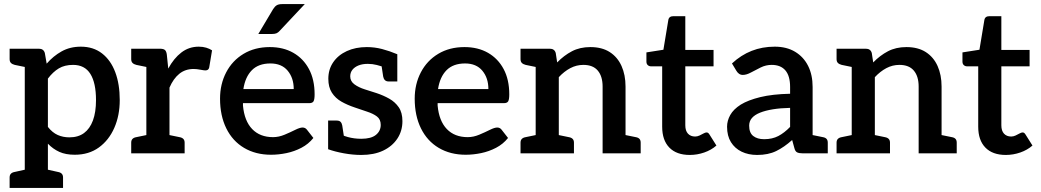

<svg xmlns="http://www.w3.org/2000/svg" viewBox="-20 -749 5085 938"><path d="M101 169V-511H170Q193 -511 199 -490L208 -438Q240 -475 281 -498Q322 -521 375 -521Q436 -521 478.5 -488Q521 -455 543 -396.5Q565 -338 565 -260Q565 -185 538.5 -124.5Q512 -64 463 -28.5Q414 7 345 7Q301 7 270 -7Q239 -21 214 -47V169ZM319 -78Q362 -78 390.5 -99Q419 -120 434 -160.5Q449 -201 449 -260Q449 -344 421.5 -388Q394 -432 337 -432Q296 -432 267.5 -415Q239 -398 214 -365V-129Q236 -101 262 -89.5Q288 -78 319 -78ZM127 -511 115 -419 52 -432Q40 -435 33.5 -441.5Q27 -448 27 -460V-511ZM27 169V118Q27 106 33.5 99.5Q40 93 52 91L115 77L127 169ZM188 169 200 77 263 91Q275 93 281.5 99.5Q288 106 288 118V169Z M695 0V-511H761Q779 -511 786 -504.5Q793 -498 795 -482L802 -414Q829 -464 866 -492.5Q903 -521 951 -521Q971 -521 987.5 -516Q1004 -511 1016 -503L1002 -419Q1000 -411 995 -408Q990 -405 983 -405Q977 -405 958.5 -408.5Q940 -412 926 -412Q885 -412 856 -388.5Q827 -365 808 -321V0ZM782 0 794 -92 857 -79Q869 -77 875.5 -70.5Q882 -64 882 -52V0ZM621 0V-52Q621 -64 627.5 -70.5Q634 -77 646 -79L709 -92L721 0ZM721 -511 709 -419 646 -432Q634 -435 627.5 -441.5Q621 -448 621 -460V-511Z M1304 7Q1229 7 1172.5 -26.5Q1116 -60 1085.5 -122Q1055 -184 1055 -267Q1055 -338 1085 -395.5Q1115 -453 1170 -486Q1225 -519 1298 -519Q1364 -519 1413 -491Q1462 -463 1489.5 -411.5Q1517 -360 1517 -288Q1517 -264 1512 -254.5Q1507 -245 1490 -245H1167Q1167 -242 1167 -239Q1167 -236 1167 -233Q1174 -158 1212 -118.5Q1250 -79 1314 -79Q1342 -79 1370.5 -91Q1399 -103 1422 -114.5Q1445 -126 1458 -126Q1471 -126 1479 -116L1511 -75Q1487 -45 1452.5 -27Q1418 -9 1379.5 -1Q1341 7 1304 7ZM1169 -314H1415Q1415 -368 1385.5 -403.5Q1356 -439 1301 -439Q1243 -439 1210.5 -406Q1178 -373 1169 -314ZM1242 -583 1314 -704Q1322 -717 1331.5 -723Q1341 -729 1359 -729H1469L1347 -599Q1339 -590 1331 -586.5Q1323 -583 1309 -583Z M1745 8Q1704 8 1660 0Q1616 -8 1583 -20V-100L1637 -98Q1649 -88 1679.5 -79.5Q1710 -71 1745 -71Q1793 -71 1816.5 -90Q1840 -109 1840 -139Q1840 -166 1821.5 -180Q1803 -194 1773.5 -203.5Q1744 -213 1713 -224Q1677 -236 1648 -252.5Q1619 -269 1601.5 -296Q1584 -323 1584 -364Q1584 -410 1608 -445Q1632 -480 1674.5 -499.5Q1717 -519 1772 -519Q1810 -519 1846.5 -509.5Q1883 -500 1921 -484V-423L1861 -420Q1842 -426 1821 -431.5Q1800 -437 1777 -437Q1751 -437 1732 -429.5Q1713 -422 1702 -408.5Q1691 -395 1691 -376Q1691 -352 1711.5 -337Q1732 -322 1762 -312.5Q1792 -303 1820 -294Q1853 -283 1881.5 -267Q1910 -251 1928 -225Q1946 -199 1946 -157Q1946 -109 1921 -71.5Q1896 -34 1851.5 -13Q1807 8 1745 8ZM1841 -448 1921 -429V-351H1879Q1867 -351 1860.5 -357.5Q1854 -364 1852 -375ZM1663 -64 1583 -82V-160H1625Q1638 -160 1644 -153.5Q1650 -147 1652 -136Z M2255 7Q2180 7 2123.5 -26.5Q2067 -60 2036.5 -122Q2006 -184 2006 -267Q2006 -338 2036 -395.5Q2066 -453 2121 -486Q2176 -519 2249 -519Q2315 -519 2364 -491Q2413 -463 2440.5 -411.5Q2468 -360 2468 -288Q2468 -264 2463 -254.5Q2458 -245 2441 -245H2118Q2118 -242 2118 -239Q2118 -236 2118 -233Q2125 -158 2163 -118.5Q2201 -79 2265 -79Q2293 -79 2321.5 -91Q2350 -103 2373 -114.5Q2396 -126 2409 -126Q2422 -126 2430 -116L2462 -75Q2438 -45 2403.5 -27Q2369 -9 2330.5 -1Q2292 7 2255 7ZM2120 -314H2366Q2366 -368 2336.5 -403.5Q2307 -439 2252 -439Q2194 -439 2161.5 -406Q2129 -373 2120 -314Z M2597 0V-511H2666Q2689 -511 2695 -490L2702 -444Q2735 -478 2774 -498.5Q2813 -519 2864 -519Q2921 -519 2959 -494.5Q2997 -470 3016.5 -426.5Q3036 -383 3036 -326V0H2924V-326Q2924 -376 2900.5 -404Q2877 -432 2830 -432Q2796 -432 2766 -416Q2736 -400 2710 -372V0ZM2523 0V-52Q2523 -64 2529.5 -70.5Q2536 -77 2548 -79L2611 -92L2623 0ZM2684 0 2696 -92 2759 -79Q2771 -77 2777.5 -70.5Q2784 -64 2784 -52V0ZM3010 0 3022 -92 3086 -79Q3098 -77 3104 -70.5Q3110 -64 3110 -52V0ZM2623 -511 2611 -419 2548 -432Q2536 -435 2529.5 -441.5Q2523 -448 2523 -460V-511Z M3350 8Q3285 8 3250 -28Q3215 -64 3215 -130V-425H3160Q3151 -425 3144.5 -431Q3138 -437 3138 -448V-493L3221 -506L3245 -651Q3248 -670 3270 -670H3328V-505H3466V-425H3328V-137Q3328 -110 3341 -96Q3354 -82 3376 -82Q3387 -82 3397.5 -87Q3408 -92 3417 -97Q3426 -102 3432 -102Q3440 -102 3446 -92L3480 -38Q3455 -16 3420.5 -4Q3386 8 3350 8Z M3679 8Q3636 8 3603 -8Q3570 -24 3551 -54.5Q3532 -85 3532 -130Q3532 -159 3547.5 -187Q3563 -215 3599 -238Q3635 -260 3694 -274.5Q3753 -289 3840 -291V-324Q3840 -378 3817 -405Q3794 -432 3750 -432Q3722 -432 3696.5 -419.5Q3671 -407 3649 -395Q3627 -383 3609 -383Q3598 -383 3590 -389Q3582 -395 3577 -404L3556 -439Q3600 -480 3652 -500.5Q3704 -521 3765 -521Q3823 -521 3864.5 -496Q3906 -471 3928 -427Q3950 -383 3950 -324V0H3900Q3884 0 3874.5 -4.5Q3865 -9 3861 -25L3850 -65Q3811 -30 3772 -11Q3733 8 3679 8ZM3713 -69Q3753 -69 3782.5 -84.5Q3812 -100 3840 -129V-222Q3793 -221 3756 -215Q3719 -209 3693 -198.5Q3667 -188 3653.5 -172.5Q3640 -157 3640 -135Q3640 -100 3660 -84.5Q3680 -69 3713 -69ZM3924 0 3936 -92 4000 -79Q4012 -77 4018 -70.5Q4024 -64 4024 -52V0Z M4141 0V-511H4210Q4233 -511 4239 -490L4246 -444Q4279 -478 4318 -498.5Q4357 -519 4408 -519Q4465 -519 4503 -494.5Q4541 -470 4560.5 -426.5Q4580 -383 4580 -326V0H4468V-326Q4468 -376 4444.5 -404Q4421 -432 4374 -432Q4340 -432 4310 -416Q4280 -400 4254 -372V0ZM4067 0V-52Q4067 -64 4073.5 -70.5Q4080 -77 4092 -79L4155 -92L4167 0ZM4228 0 4240 -92 4303 -79Q4315 -77 4321.5 -70.5Q4328 -64 4328 -52V0ZM4554 0 4566 -92 4630 -79Q4642 -77 4648 -70.5Q4654 -64 4654 -52V0ZM4167 -511 4155 -419 4092 -432Q4080 -435 4073.5 -441.5Q4067 -448 4067 -460V-511Z M4894 8Q4829 8 4794 -28Q4759 -64 4759 -130V-425H4704Q4695 -425 4688.5 -431Q4682 -437 4682 -448V-493L4765 -506L4789 -651Q4792 -670 4814 -670H4872V-505H5010V-425H4872V-137Q4872 -110 4885 -96Q4898 -82 4920 -82Q4931 -82 4941.5 -87Q4952 -92 4961 -97Q4970 -102 4976 -102Q4984 -102 4990 -92L5024 -38Q4999 -16 4964.5 -4Q4930 8 4894 8Z"/></svg>

Font: Aleo SemiBold
Style: Regular
Weight: 600
Designer: Alessio Laiso
Foundry: Alessio Laiso
Version: Version 2.001;gftools[0.9.29]